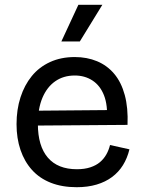

<svg xmlns="http://www.w3.org/2000/svg" viewBox="-20 -768 601 801"><path d="M300 13Q239 13 192 -5.5Q145 -24 113.5 -59Q82 -94 65.5 -142.5Q49 -191 49 -250Q49 -311 65.5 -362Q82 -413 112.5 -450.5Q143 -488 188.5 -509Q234 -530 292 -530Q343 -530 385 -512.5Q427 -495 456.5 -460Q486 -425 500.5 -371.5Q515 -318 512 -247L107 -244V-306L456 -309L426 -267Q430 -329 414 -370Q398 -411 366 -432Q334 -453 292 -453Q245 -453 210.5 -429Q176 -405 157 -360Q138 -315 138 -251Q138 -159 179.5 -110.5Q221 -62 301 -62Q333 -62 357 -70Q381 -78 397 -91.5Q413 -105 423.5 -123.5Q434 -142 439 -163L520 -145Q511 -108 493 -79Q475 -50 447.5 -29.5Q420 -9 383 2Q346 13 300 13ZM313 -595H236L307 -748H407Z"/></svg>

Font: Bricolage Grotesque 20pt
Style: Regular
Weight: 400
Version: Version 1.001;gftools[0.9.33.dev8+g029e19f]